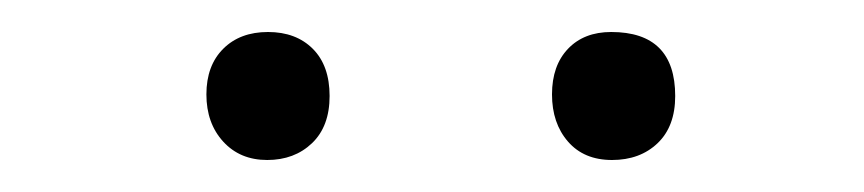

<svg xmlns="http://www.w3.org/2000/svg" viewBox="-20 -670 540 120"><path d="M147 -570Q130 -570 119.5 -581.5Q109 -593 109 -611Q109 -629 119.5 -639.5Q130 -650 147.5 -650Q165 -650 175.5 -639.5Q186 -629 186 -610Q186 -591 175 -580.5Q164 -570 147 -570ZM362 -650Q402 -650 402 -610Q402 -591 391 -580.5Q380 -570 362.5 -570Q345 -570 335 -581.5Q325 -593 325 -611Q325 -629 335 -639.5Q345 -650 362 -650Z"/></svg>

Font: Antic Didone
Style: Regular
Weight: 400
Designer: Santiago Orozco
Foundry: Santiago Orozco
Version: Version 2.000